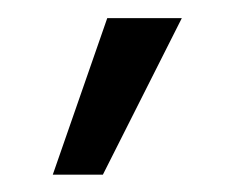

<svg xmlns="http://www.w3.org/2000/svg" viewBox="-20 -783 263 215"><path d="M39.1 -587.4 100.1 -762.7H183.6L95.2 -587.4Z"/></svg>

Font: Roboto21382017
Style: Regular
Weight: 400
Designer: Christian Robertson
Foundry: Google
Version: Version 2.138; 2017